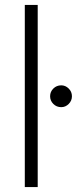

<svg xmlns="http://www.w3.org/2000/svg" viewBox="-20 -754 330 774"><path d="M80 -734H132V0H80ZM182 -366Q182 -384 195 -397Q208 -410 227 -410Q244 -410 257 -397Q270 -384 270 -366Q270 -348 257 -335Q244 -322 227 -322Q208 -322 195 -335Q182 -348 182 -366Z"/></svg>

Font: Niramit ExtraLight
Style: Regular
Weight: 200
Designer: Katatrad Aksorn Co.,Ltd.
Foundry: Cadson Demak Co.,Ltd.
Version: Version 1.000; ttfautohint (v1.6)